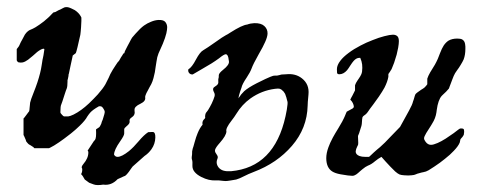

<svg xmlns="http://www.w3.org/2000/svg" viewBox="-20 -498 1405 554"><path d="M397 -47.9Q408.7 -55.7 417 -67.4Q427.7 -82.5 428.2 -101.1Q428.7 -117.2 420.4 -117.2Q418.9 -117.2 407.7 -116.7Q395.5 -108.9 379.9 -90.3Q365.2 -72.8 352.1 -62Q331.1 -45.4 319.3 -45.4Q312.5 -45.4 309.1 -51.8Q309.1 -65.4 327.1 -90.8Q338.4 -106.9 338.4 -112.8Q338.4 -112.8 338.4 -118.9Q338.4 -125 338.4 -125Q338.4 -128.4 345.2 -133.8Q355.5 -141.6 354 -148.9Q353.5 -150.9 354 -152.3Q355 -156.2 360.4 -159.7Q368.2 -164.6 368.7 -172.9Q368.7 -174.8 368.2 -178.2Q368.2 -180.2 368.2 -180.7Q367.2 -190.4 385.3 -198.7Q400.9 -206.1 398.9 -216.8Q398.4 -218.3 399.9 -223.1Q401.9 -229 406.2 -236.3Q408.2 -239.7 411.6 -246.6Q415 -252.4 416.5 -255.4Q420.4 -263.2 422.9 -272.9Q424.8 -279.8 426.8 -289.6Q427.7 -296.4 429.2 -305.7Q430.7 -314.9 431.6 -320.8Q433.1 -333.5 437.5 -344.2Q439.5 -349.1 441.9 -354Q445.8 -361.8 449.7 -371.6Q457 -389.2 460 -401.9Q462.4 -412.6 462.4 -419.9Q461.9 -429.2 456.5 -435.1Q451.2 -440.9 437.5 -440.4Q426.8 -439.9 415.5 -435.1Q405.3 -431.2 395.5 -424.3Q384.8 -416.5 371.1 -400.9Q363.8 -392.6 361.3 -389.6Q358.4 -385.3 353.5 -375.5Q350.6 -369.6 347.7 -364.7Q343.8 -357.9 341.3 -352.1Q338.9 -347.2 338.9 -344.7Q338.9 -344.7 336.9 -343.8Q335 -343.3 335 -341.8Q335 -341.3 333 -338.4Q331.1 -335.4 329.1 -332.5Q326.2 -327.6 324.7 -324.7Q323.2 -321.8 322.3 -321.3Q320.8 -320.8 313 -308.6Q304.7 -296.4 298.3 -284.2Q295.9 -278.8 293.5 -273.4Q287.1 -260.3 284.2 -254.9Q277.3 -242.7 262.2 -225.6Q251 -213.4 236.8 -199.7Q213.9 -178.2 192.4 -167.5Q182.1 -162.6 176.8 -162.1Q176.8 -162.1 165 -162.1Q163.1 -162.1 159.2 -166.5Q154.3 -171.4 154.3 -173.8Q154.3 -173.8 154.3 -174.8Q154.3 -191.9 156.7 -196.3Q158.2 -199.2 167 -227.1Q170.9 -239.3 172.4 -242.2Q174.8 -248 174.8 -262.7Q174.8 -262.7 174.8 -266.6Q174.8 -266.6 175.8 -270Q177.7 -278.8 177.7 -279.3Q177.7 -279.3 177.7 -281.2V-282.2Q178.7 -284.2 180.2 -292.5Q182.1 -301.3 183.6 -308.6Q186 -318.8 188.5 -331.1Q189.5 -337.4 189.9 -337.9Q190.4 -338.4 192.4 -339.8Q197.8 -343.8 198.7 -344.7Q199.7 -346.2 203.6 -361.8Q203.6 -361.8 203.6 -361.8Q207.5 -377.4 209.5 -387.7Q210 -390.1 210.4 -391.6Q211.9 -395.5 212.9 -407.2Q213.9 -416 214.8 -437.5Q214.8 -437.5 214.8 -447.3Q214.8 -447.8 212.9 -451.2Q207 -461.4 195.8 -468.8Q191.4 -471.2 186 -473.6Q176.8 -478 170.4 -477.5Q166.5 -477.5 161.6 -474.6Q158.7 -472.7 154.3 -470.7Q147.9 -468.3 145 -466.3Q140.6 -462.9 133.8 -461.9Q122.1 -448.7 106.9 -436.5Q93.8 -426.3 82.5 -419.4Q74.2 -414.6 68.8 -412.6Q62.5 -410.6 55.7 -403.3Q51.3 -398.4 48.3 -391.6Q46.4 -387.7 43.9 -383.3Q39.6 -376 37.6 -371.1Q34.7 -363.3 28.3 -356.4Q28.3 -356.4 28.3 -324.2Q28.3 -321.8 32.2 -318.8Q33.7 -317.9 34.2 -317.9Q34.7 -317.9 35.2 -317.9Q40 -316.9 45.4 -317.9Q52.2 -319.3 61 -325.7Q66.4 -329.6 74.7 -336.9Q84 -345.2 87.4 -348.1Q97.7 -356 104.5 -357.4Q108.4 -357.9 107.9 -354.5Q107.9 -354 107.4 -351.6Q106.4 -344.2 105.5 -338.9Q104.5 -334.5 104 -331.5Q102.5 -325.7 101.6 -318.4Q100.1 -310.1 100.1 -309.1Q97.2 -288.6 87.9 -260.3Q83 -245.6 76.7 -230Q68.4 -209.5 66.9 -201.7Q66.4 -198.7 66.4 -196.3Q65.9 -191.9 65.4 -186.5Q64.9 -184.1 64.9 -180.7Q64.5 -177.2 64 -176.8Q63.5 -176.3 62 -174.3Q58.6 -170.4 56.2 -166.5Q53.7 -162.6 50.3 -158.7Q48.8 -156.7 47.9 -156.2Q47.9 -156.2 47.9 -108.4Q48.8 -107.4 49.3 -106Q50.3 -103 54.2 -94.7Q55.2 -92.3 55.2 -91.3Q55.2 -89.8 58.1 -86.9Q60.5 -84.5 61 -83.5Q62.5 -81.5 68.4 -78.6Q70.8 -77.1 71.3 -76.7Q77.1 -73.7 79.1 -70.3Q79.1 -70.3 101.6 -70.3H121.1Q121.6 -70.3 124.5 -71.8Q134.8 -76.7 150.4 -87.4Q162.1 -95.2 184.6 -112.8Q195.3 -121.6 196.8 -123Q198.2 -124.5 200.7 -126.5Q220.2 -144 228.5 -156.2Q229.5 -157.7 231.4 -161.1Q236.3 -168.5 240.2 -172.9Q244.1 -177.2 249.5 -181.2Q255.9 -186 265.6 -191.4Q265.6 -191.4 269.5 -191.4Q274.4 -191.4 278.3 -184.6Q282.2 -178.7 282.2 -175.8Q282.7 -171.9 276.4 -152.8Q274.9 -148.9 273.9 -147Q272.9 -143.6 272 -140.6Q268.1 -131.8 265.6 -130.4L257.3 -125Q256.8 -124.5 257.3 -116.7Q257.3 -113.8 257.3 -111.8Q257.3 -94.7 251.5 -91.8L232.9 -63.5Q232.9 -63 233.9 -62Q234.9 -61.5 234.9 -58.1Q234.9 -41.5 220.7 -24.9Q213.4 -16.1 216.8 -12.2Q217.3 -11.7 217.3 -8.3Q217.3 -0.5 213.9 4.4Q218.8 8.8 224.6 20L237.3 29.3L250.5 34.2Q259.8 37.6 277.8 34.7Q301.3 38.1 319.3 19L338.4 10.3Q338.4 10.3 338.4 10.3Q343.8 10.3 358.4 -11.7Q362.3 -17.1 362.8 -17.6Z M662.1 -169.9Q678.2 -196.3 702.6 -213.9Q734.9 -236.8 773.4 -241.7Q781.7 -242.7 785.6 -242.2Q788.6 -241.7 793 -238.8Q793.9 -237.8 794.4 -237.3Q798.3 -234.9 801.8 -228.5Q802.2 -227.5 802.7 -227.1Q804.2 -223.6 806.6 -215.8Q807.1 -213.9 807.1 -213.4Q808.1 -210.9 809.6 -204.1Q810.5 -199.7 807.6 -181.6Q780.8 -25.4 661.6 -5.9Q630.9 -0.5 617.7 -8.8Q608.9 -14.2 606 -23.9Q604 -30.8 606.9 -38.6Q608.4 -42 608.4 -44.4Q608.4 -48.3 604 -54.2Q599.1 -60.5 600.6 -65.9Q602.5 -72.8 614.3 -85.9Q632.8 -106.9 633.3 -118.7Q630.4 -127.4 648.4 -150.4Q656.2 -160.2 662.1 -169.9ZM566.4 -353Q557.1 -348.1 545.4 -326.2Q533.7 -303.7 523.4 -297.9Q522 -291.5 525.9 -287.1Q529.8 -282.7 536.1 -283.2Q545.4 -289.1 564.5 -299.8Q591.8 -314.9 611.8 -329.6Q615.2 -332.5 618.7 -335Q629.4 -342.8 633.3 -341.3Q634.3 -340.8 636.2 -338.4Q636.7 -337.4 637.2 -336.9Q638.2 -335 639.2 -330.6Q639.2 -329.6 639.2 -329.1Q639.6 -327.6 640.1 -324.2L640.6 -320.8Q642.1 -311 623.5 -296.4Q611.8 -287.1 611.3 -281.2Q611.3 -280.3 611.3 -278.8Q611.3 -273.4 610.4 -272Q609.4 -270 609.9 -261.2Q609.9 -260.3 609.9 -259.3Q609.4 -253.9 602.1 -249.5Q596.2 -246.1 595.2 -242.7Q593.8 -238.8 597.7 -231.4Q600.6 -226.1 599.1 -220.2Q598.1 -216.8 595.7 -210.4Q590.8 -198.2 585.9 -189.9Q579.6 -178.2 576.2 -174.8Q572.3 -171.4 571.8 -162.1Q571.8 -158.7 572.3 -158.7Q571.8 -156.2 568.4 -153.3Q564.5 -149.4 564 -143.1Q564 -140.6 564.5 -138.2Q556.2 -128.4 550.3 -113.8Q545.9 -103.5 541.5 -87.4Q537.6 -72.8 536.1 -69.3Q533.7 -62 534.2 -52.7L533.2 -44.4Q532.7 -40 534.7 -34.7Q535.6 -31.7 535.2 -22Q535.2 -20 535.2 -19Q535.2 -0.5 561 12.7Q583 23.9 603 22.5Q610.4 22 624 23.9Q628.9 24.4 630.9 24.4Q635.3 24.4 644.5 22.9Q655.3 21.5 661.6 20Q671.4 17.1 682.6 11.2Q696.8 3.9 712.4 -2Q779.3 -27.3 822.3 -77.1Q866.2 -127.9 867.7 -193.4Q867.7 -201.7 869.6 -219.7Q870.1 -224.6 870.1 -225.6Q873 -254.9 851.1 -272Q832.5 -286.6 805.7 -283.7Q799.3 -283.2 796.9 -283.2Q793 -283.7 785.6 -281.2Q779.8 -279.3 772.9 -279.8Q770.5 -279.8 768.1 -279.3Q762.7 -277.8 745.6 -270Q731 -263.2 720.7 -257.8Q696.8 -245.6 684.6 -234.9Q675.8 -226.6 668 -214.4Q668.5 -220.2 672.9 -233.9Q675.8 -241.7 676.8 -245.1Q678.7 -254.9 691.9 -274.4Q701.7 -289.1 706.1 -300.8Q710.4 -313 726.1 -340.8Q739.7 -364.3 745.1 -377Q751.5 -391.1 752 -400.9Q752.4 -414.1 742.7 -422.9Q733.4 -431.6 713.9 -431.2Q702.6 -430.7 693.4 -427.2Q678.7 -425.8 645 -404.3Q636.2 -398.4 631.8 -396.5Q624 -392.6 600.1 -375.5Q578.1 -359.9 566.4 -353Z M921.4 -41.5Q921.4 -56.2 927.7 -73.2Q931.6 -84.5 940.4 -101.1Q946.8 -112.8 956.5 -128.4Q963.4 -140.1 967.3 -147Q970.2 -152.3 972.2 -156.7Q973.6 -159.7 975.1 -163.1Q977.1 -168 978.5 -171.4Q980.5 -174.8 980.5 -175.8L997.6 -185.1Q998 -185.5 998.5 -186Q999.5 -186.5 1000 -187.5L1001 -189.5Q1001 -194.8 998 -200.7Q995.1 -206.5 990.7 -210.4Q991.7 -212.4 994.1 -217.3Q995.6 -219.7 996.1 -220.7Q1000 -228 1002 -232.4Q1003.4 -235.8 1004.4 -237.3V-252Q1006.3 -258.3 1011.7 -266.1Q1013.7 -268.6 1015.1 -271Q1020.5 -278.8 1022.5 -283.7Q1025.4 -290 1025.4 -302.2Q1025.4 -308.1 1024.9 -312Q1023.9 -320.8 1019.5 -331.1H1017.1Q1008.3 -331.1 1000.5 -322.3Q996.6 -317.9 991.2 -309.6Q985.4 -300.3 981.4 -295.4Q971.2 -283.7 959 -283.7Q956.5 -283.7 955.6 -284.2Q954.1 -284.7 952.6 -287.1L952.1 -298.3Q952.1 -310.1 962.4 -323.2Q970.7 -334 985.8 -345.2Q1000.5 -356.4 1020.5 -366.7Q1037.1 -375.5 1055.2 -382.3Q1073.2 -389.6 1088.9 -393.6Q1105.5 -397.9 1113.8 -397.9Q1122.6 -397.9 1127.4 -392.6Q1130.9 -388.2 1130.9 -378.9Q1130.9 -372.1 1128.9 -360.4Q1127 -350.6 1124.5 -340.3Q1121.1 -328.1 1117.2 -316.9Q1113.3 -306.6 1110.4 -299.8Q1108.9 -296.4 1106.9 -293.9Q1106.4 -293 1105.5 -291.5Q1103 -288.6 1102.1 -286.6Q1100.6 -284.7 1100.6 -283.7V-276.4Q1098.1 -262.2 1089.4 -245.1Q1083.5 -234.4 1073.2 -219.2Q1064.9 -207 1057.1 -196.8Q1045.4 -181.6 1042.5 -176.8Q1037.1 -168.5 1030.3 -164.6Q1026.9 -162.1 1025.9 -159.7Q1025.4 -158.2 1024.9 -153.8Q1024.9 -150.9 1024.4 -146.5Q1023.9 -142.6 1023.9 -140.1Q1023.4 -136.2 1022.9 -134.8Q1022.5 -133.8 1021.5 -130.4Q1020 -125 1017.1 -116.7Q1016.6 -115.2 1016.6 -114.7Q1013.7 -106.9 1013.2 -106.4Q1012.7 -105.5 1013.2 -98.6Q1013.7 -93.3 1013.7 -85.4Q1013.7 -85.4 1013.7 -85.4Q1013.7 -81.1 1013.2 -80.1Q1012.7 -79.6 1011.2 -76.2Q1006.8 -67.4 1006.3 -61.5Q1005.9 -52.2 1017.1 -47.9Q1023.9 -45.4 1033.7 -45.4H1044.9Q1046.4 -46.9 1049.8 -49.8Q1054.2 -53.7 1058.6 -58.1Q1063 -62 1067.4 -65.9Q1071.3 -69.3 1076.2 -73.2Q1089.8 -85 1106.4 -103Q1117.2 -114.7 1134.3 -131.8Q1142.6 -147.5 1149.4 -159.2Q1162.1 -181.6 1168 -194.3Q1170.4 -199.7 1171.9 -205.6Q1172.9 -208 1173.8 -210.9Q1175.8 -216.8 1176.8 -221.2Q1177.7 -224.6 1178.2 -225.1Q1178.7 -227.1 1185.1 -231.9Q1186.5 -232.9 1188 -233.9Q1195.8 -239.7 1201.2 -242.7Q1204.1 -244.6 1205.6 -246.1Q1207.5 -247.6 1210.4 -251.5Q1212.9 -254.4 1212.9 -254.9V-271Q1215.3 -278.8 1221.2 -289.1Q1223.6 -293 1226.6 -297.9Q1231.9 -306.2 1234.9 -311.5Q1239.3 -319.3 1243.2 -328.1Q1247.1 -336.9 1249.5 -344.2Q1254.9 -358.4 1260.3 -366.7Q1266.6 -376 1274.4 -380.9Q1284.7 -386.7 1299.3 -386.7Q1308.6 -386.7 1313.5 -384.3Q1317.9 -381.8 1320.3 -377Q1322.3 -372.6 1322.8 -363.8Q1322.8 -360.4 1322.8 -356.9Q1322.8 -339.8 1317.9 -326.7Q1314.9 -319.8 1309.1 -310.5Q1304.2 -302.2 1299.3 -295.9Q1292 -286.1 1289.1 -278.8Q1287.1 -274.4 1285.2 -269Q1283.7 -264.2 1280.8 -257.3Q1279.3 -252.9 1277.8 -249.5Q1275.9 -243.7 1275.4 -242.7Q1274.9 -241.7 1271.5 -238.3Q1269 -235.8 1267.1 -233.4Q1262.7 -229 1257.8 -224.6Q1256.3 -223.6 1254.4 -221.2Q1244.1 -209.5 1240.2 -180.7Q1239.7 -176.8 1239.3 -173.8Q1236.8 -156.7 1227.1 -141.6Q1226.1 -139.6 1223.6 -135.7Q1213.9 -120.6 1210 -114.3Q1203.6 -103.5 1203.6 -99.1Q1203.6 -94.7 1208 -88.9Q1214.4 -80.1 1223.6 -80.1Q1230.5 -80.1 1242.7 -85.4Q1252.9 -89.8 1266.1 -98.1Q1275.4 -104 1289.1 -113.8Q1296.4 -119.1 1301.8 -123.5Q1306.2 -127 1308.6 -127.4Q1309.6 -127.4 1311 -127.4Q1317.9 -127.4 1318.8 -123.5Q1319.3 -121.6 1319.3 -117.7Q1319.3 -114.7 1318.8 -113.3Q1318.8 -112.8 1318.4 -111.3Q1318.4 -110.4 1318.4 -109.9Q1318.4 -108.4 1315.9 -105.5Q1315.4 -104.5 1314.9 -103.5Q1312 -100.1 1310.1 -98.1Q1308.6 -96.7 1308.6 -96.2L1306.6 -86.9Q1302.7 -76.7 1289.6 -63Q1279.3 -51.8 1263.7 -39.6Q1250 -28.3 1232.9 -17.1Q1220.2 -8.8 1216.8 -6.8Q1209.5 -2.4 1200.7 -1Q1198.7 -1 1197.8 -0.5Q1197.3 -0.5 1195.8 0Q1192.4 1 1190.4 1.5Q1187 2.4 1183.6 3.4Q1181.6 4.4 1180.2 4.9Q1175.3 7.3 1167 7.8Q1163.1 8.3 1157.7 8.3Q1150.9 8.3 1146.5 7.8Q1137.7 7.3 1132.8 5.4Q1127.9 3.4 1120.1 -3.4Q1114.7 -8.3 1106.4 -17.1Q1099.6 -23.9 1092.8 -31.7Q1085 -40 1080.6 -45.4Q1070.8 -40 1062 -32.7Q1051.8 -23.9 1041.5 -20Q1034.7 -17.1 1025.9 -9.8Q1022.9 -7.3 1019.5 -4.4Q1012.2 2.4 1007.8 5.4Q1002 9.3 996.6 9.3L983.9 8.3Q969.7 6.3 962.4 4.9Q946.8 2 938.5 -3.4Q930.7 -8.3 926.3 -17.1Q921.4 -27.3 921.4 -41.5Z"/></svg>

Font: IM FELL English
Style: Italic
Weight: 400
Italic angle: -18°
Designer: Igino Marini
Foundry: Igino Marini
Version: 3.00